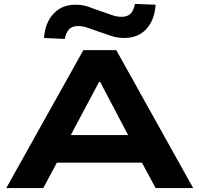

<svg xmlns="http://www.w3.org/2000/svg" viewBox="-20 -961 1019 981"><path d="M12 0 406 -705H574L967 0H775L671 -194L751 -130H225L305 -194L201 0ZM486 -542 322 -234 283 -271H693L654 -234L492 -542ZM311 -762 205 -767Q210 -844 253 -890.5Q296 -937 366 -937Q405 -937 440 -923.5Q475 -910 500 -902Q522 -895 549 -885Q576 -875 601 -875Q632 -875 648 -892Q664 -909 669 -941L775 -937Q770 -859 728 -813Q686 -767 614 -767Q576 -767 540.5 -780Q505 -793 482 -800Q460 -808 431.5 -818Q403 -828 379 -828Q348 -828 332.5 -811Q317 -794 311 -762Z"/></svg>

Font: Nunito Sans 7pt Expanded ExtraBold
Style: Regular
Weight: 800
Width: 7
Designer: Vernon Adams
Foundry: Vernon Adams
Version: Version 3.101;gftools[0.9.27]